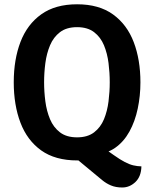

<svg xmlns="http://www.w3.org/2000/svg" viewBox="-20 -716 701 873"><path d="M180.5 -342Q180.5 -299.5 186.2 -255.2Q192 -211 207.5 -174Q223 -137 252.8 -114.2Q282.5 -91.5 330.5 -91.5Q378 -91.5 407.8 -114.2Q437.5 -137 452.8 -174Q468 -211 473.5 -255.2Q479 -299.5 479 -342Q479 -385 473.5 -429Q468 -473 452.8 -510Q437.5 -547 407.8 -569.8Q378 -592.5 330.5 -592.5Q282.5 -592.5 252.8 -569.8Q223 -547 207.5 -510Q192 -473 186.2 -429Q180.5 -385 180.5 -342ZM42.5 -342Q42.5 -445.5 73.2 -525.5Q104 -605.5 167.8 -651Q231.5 -696.5 330.5 -696.5Q430 -696.5 493.8 -650.5Q557.5 -604.5 588 -524.5Q618.5 -444.5 618.5 -341.5Q618.5 -280 606.2 -222Q594 -164 568.5 -117.8Q543 -71.5 503.5 -43.8Q464 -16 409.5 -15.5Q393 -4 374.8 4.8Q356.5 13.5 332 13.5Q231 13.5 167.2 -32.2Q103.5 -78 73 -158.2Q42.5 -238.5 42.5 -342ZM286.5 -28 413.5 -70 497 -11Q526 9.5 547 20.5Q568 31.5 586 35.8Q604 40 623 40.5Q622 86.5 595.8 111.5Q569.5 136.5 536 136.5Q506.5 136.5 484.5 127.2Q462.5 118 444 102.5Z"/></svg>

Font: Signika Light SemiBold
Style: Regular
Weight: 600
Version: Version 2.003;gftools[0.9.32]